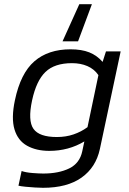

<svg xmlns="http://www.w3.org/2000/svg" viewBox="-20 -719 615 915"><path d="M278 -522 358 -699H418L352 -522ZM185 176Q169 176 146 174.5Q123 173 102 171Q81 169 68 166L83 96Q103 103 134.5 105.5Q166 108 186 108Q260 108 310 83.5Q360 59 372 2L382 -45Q307 0 215 0Q153 0 109 -24.5Q65 -49 49 -102.5Q33 -156 51 -241Q78 -370 144 -427Q210 -484 316 -484Q369 -484 405.5 -469.5Q442 -455 469 -424L485 -474H555L456 -9Q437 79 368.5 127.5Q300 176 185 176ZM251 -66Q294 -66 330.5 -78.5Q367 -91 397 -113L449 -361Q429 -390 396.5 -404Q364 -418 323 -418Q240 -418 196.5 -376Q153 -334 133 -241Q112 -144 139.5 -105Q167 -66 251 -66Z"/></svg>

Font: Kanit Light
Style: Italic
Weight: 300
Italic angle: -12°
Designer: Katatrad Team
Foundry: CadsonDemak
Version: Version 2.000; ttfautohint (v1.8.3)